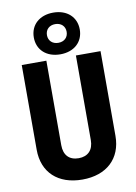

<svg xmlns="http://www.w3.org/2000/svg" viewBox="-107 -1075 814 1152"><g transform="rotate(-10 300.0 -498.5)"><path d="M300 -753C384 -753 440 -804 440 -880C440 -956 384 -1007 300 -1007C216 -1007 160 -956 160 -880C160 -804 216 -753 300 -753ZM300 -823C264 -823 240 -846 240 -880C240 -914 264 -937 300 -937C336 -937 360 -914 360 -880C360 -846 336 -823 300 -823ZM300 10C448 10 540 -76 540 -214V-730H390V-215C390 -154 356 -120 300 -120C243 -120 210 -154 210 -215V-730H60V-214C60 -75 152 10 300 10Z"/></g></svg>

Font: JetBrains Mono ExtraBold
Style: Regular
Weight: 800
Monospace: yes
Designer: Philipp Nurullin, Konstantin Bulenkov
Foundry: JetBrains
Version: Version 2.305